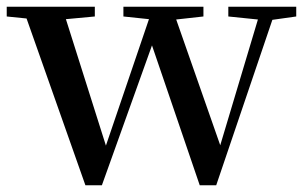

<svg xmlns="http://www.w3.org/2000/svg" viewBox="-27 -547 906 571"><path d="M652 -498 740 -489 628 -115 497 -489 578 -498V-527H340V-498L416 -490L288 -114L169 -490L255 -498V-527H-7V-498L52 -492L227 4H276L425 -412L567 4H616L783 -488L854 -498V-527H652Z"/></svg>

Font: Noto Serif CJK JP SemiBold
Style: Regular
Weight: 600
Designer: Ryoko NISHIZUKA 西塚涼子 (kana & ideographs); Frank Grießhammer (Latin, Greek & Cyrillic); Wenlong ZHANG 张文龙 (bopomofo); San
Foundry: Adobe
Version: Version 2.001;hotconv 1.1.0;makeotfexe 2.6.0